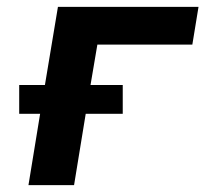

<svg xmlns="http://www.w3.org/2000/svg" viewBox="-20 -540 640 560"><path d="M63 0 97 -208H36V-292H111L149 -520H559L541 -410H264L244 -292H338V-208H230L196 0Z"/></svg>

Font: Iosevka Aile Extrabold Oblique
Style: Regular
Weight: 800
Italic angle: -9°
Designer: Belleve Invis
Foundry: Belleve Invis
Version: Version 31.1.0; ttfautohint (v1.8.4)